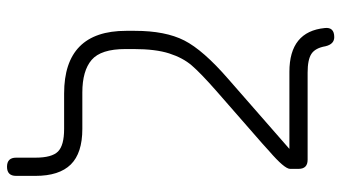

<svg xmlns="http://www.w3.org/2000/svg" viewBox="-233 -576 974 548"><g transform="rotate(90 254.0 -302.0)"><path d="M60 -742Q57 -769 86 -769Q106 -769 112 -744Q117 -715 133.5 -704Q150 -693 187 -693H436Q462 -693 462 -667V-643Q462 -627 411 -583Q398 -571 390 -564L239 -432Q189 -388 167 -362.5Q145 -337 132.5 -298Q120 -259 120 -197V-173Q120 -103 151 -76.5Q182 -50 244 -50H348Q417 -50 449.5 -17Q482 16 482 84V139Q482 165 456 165Q430 165 430 139V84Q430 37 412.5 19.5Q395 2 348 2H247Q68 2 68 -175V-200Q68 -287 95.5 -341Q123 -395 206 -467L405 -641H185Q70 -641 60 -742Z"/></g></svg>

Font: Jura
Style: Regular
Weight: 400
Designer: Daniel Johnson, Alexei Vanyashin
Foundry: Daniel Johnson
Version: Version 5.103